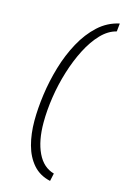

<svg xmlns="http://www.w3.org/2000/svg" viewBox="-143 -813 708 1095"><g transform="rotate(15 211.0 -265.0)"><path d="M95 -89Q95 -161 106.5 -244.5Q118 -328 142.5 -411Q167 -494 206 -565.5Q245 -637 298.5 -686Q352 -735 422 -750L417 -702Q368 -690 326.5 -646.5Q285 -603 252 -538.5Q219 -474 195.5 -398Q172 -322 160 -243Q148 -164 148 -92Q148 15 181.5 85.5Q215 156 280 174L270 220Q207 206 168.5 162Q130 118 112.5 53Q95 -12 95 -89Z"/></g></svg>

Font: Georama Expanded Light
Style: Italic
Weight: 300
Width: 7
Italic angle: -9°
Designer: Jean-Baptiste Levee
Foundry: Production Type
Version: Version 1.000